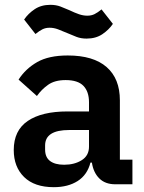

<svg xmlns="http://www.w3.org/2000/svg" viewBox="-20 -764 599 796"><path d="M458 0Q416 0 391.5 -24.5Q367 -49 361 -90H355Q342 -39 302 -13.5Q262 12 203 12Q123 12 80 -30Q37 -72 37 -142Q37 -223 95 -262.5Q153 -302 260 -302H349V-340Q349 -384 326 -408Q303 -432 252 -432Q207 -432 179.5 -412.5Q152 -393 133 -366L57 -434Q86 -479 134 -506.5Q182 -534 261 -534Q367 -534 422 -486Q477 -438 477 -348V-102H529V0ZM246 -81Q289 -81 319 -100Q349 -119 349 -156V-225H267Q167 -225 167 -161V-144Q167 -112 187.5 -96.5Q208 -81 246 -81ZM339 -604Q316 -604 297.5 -611Q279 -618 261 -626Q238 -636 220.5 -642.5Q203 -649 186 -649Q169 -649 156 -642.5Q143 -636 127 -623L80 -683Q97 -708 124 -726Q151 -744 189 -744Q212 -744 230.5 -737Q249 -730 267 -722Q290 -711 307.5 -705Q325 -699 342 -699Q359 -699 372 -705.5Q385 -712 401 -725L448 -665Q431 -640 404 -622Q377 -604 339 -604Z"/></svg>

Font: IBM Plex Sans Hebrew SmBld
Style: Regular
Weight: 600
Designer: Mike Abbink, Paul van der Laan, Pieter van Rosmalen, Yanek Iontef
Foundry: Bold Monday
Version: Version 1.3